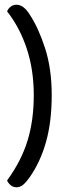

<svg xmlns="http://www.w3.org/2000/svg" viewBox="-20 -677 294 813"><path d="M50 116Q36 116 25.5 107.5Q15 99 10 87Q70 5 96.5 -81Q123 -167 123 -274Q123 -381 93.5 -470.5Q64 -560 10 -629Q15 -641 25.5 -649Q36 -657 50 -657Q80 -657 106 -615Q143 -559 171 -472.5Q199 -386 199 -274Q199 -162 175 -76.5Q151 9 106 73Q92 93 79 104.5Q66 116 50 116Z"/></svg>

Font: Baloo 2
Style: Regular
Weight: 400
Designer: Sarang Kulkarni and Ek Type
Foundry: Ek Type
Version: Version 1.640;hotconv 1.0.111;makeotfexe 2.5.65597; ttfautoh